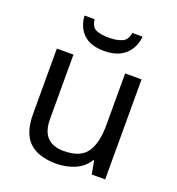

<svg xmlns="http://www.w3.org/2000/svg" viewBox="-135 -849 889 967"><g transform="rotate(20 309.0 -365.0)"><path d="M533 -536V0H461L448 -71H444Q418 -29 372 -9.5Q326 10 274 10Q177 10 128 -36.5Q79 -83 79 -185V-536H168V-191Q168 -63 287 -63Q376 -63 410.5 -113Q445 -163 445 -257V-536ZM464 -740Q459 -680 418.5 -643Q378 -606 306 -606Q232 -606 194.5 -642.5Q157 -679 153 -740H207Q212 -699 237 -688Q262 -677 308 -677Q347 -677 375.5 -689Q404 -701 409 -740Z"/></g></svg>

Font: Noto Sans Buhid
Style: Regular
Weight: 400
Designer: Monotype Design Team
Foundry: Monotype Imaging Inc.
Version: Version 2.001